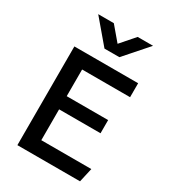

<svg xmlns="http://www.w3.org/2000/svg" viewBox="-223 -1062 1057 1179"><g transform="rotate(30 306.0 -472.5)"><path d="M91.2 0V-700H543.3V-601H203.2V-411.9H496.9V-318.5H203.2V-99.8H557.9L535.4 0ZM257.9 -780.9 118.9 -944.8H229.6L312.8 -846.6L398.6 -944.8H507.8L363.4 -780.9Z"/></g></svg>

Font: Geologica-Sharp
Style: Regular
Weight: 100
Designer: Sindre Bremnes, Frode Helland
Foundry: Monokrom Skriftforlag AS
Version: Version 1.010;gftools[0.9.28]